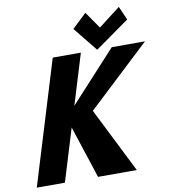

<svg xmlns="http://www.w3.org/2000/svg" viewBox="-110 -1171 1121 1264"><g transform="rotate(-10 450.5 -539.0)"><path d="M700.8 0 483.4 -434 901 -825H678.7L369.4 -488L472.4 -825H284.4L32.2 0H220.2L327.2 -350L441.8 0ZM810.6 -987 770.7 -1078 624.9 -966 546.8 -1078 450.9 -987 581.8 -825Z"/></g></svg>

Font: Hussar
Style: BdSuprConOblThree
Weight: 700
Foundry: Cannot Into Space Fonts
Version: Version 2.00